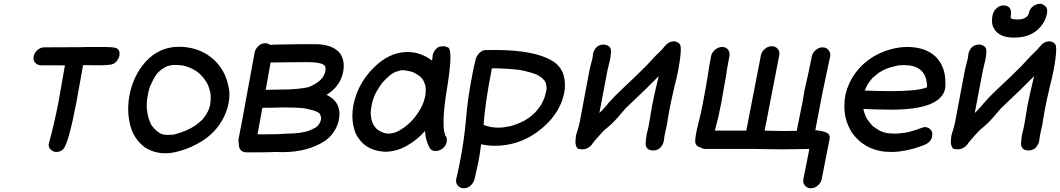

<svg xmlns="http://www.w3.org/2000/svg" viewBox="-20 -794 5664 1026"><path d="M281 18Q263 18 250 4Q240 -6 240 -21Q240 -24 241 -28L242 -30Q271 -138 292 -246L327 -445H198Q179 -446 167 -460Q159 -470 159 -483Q159 -488 160 -493Q164 -513 180.5 -527Q197 -541 217 -541L420 -542L442 -543Q462 -543 527 -543Q592 -543 604 -536Q619 -527 619 -508Q619 -502 618 -496Q616 -484 605 -469Q594 -454 574 -449Q544 -445 515 -445L424 -446L388 -246Q345 -22 317 4Q302 18 281 18Z M863 25Q804 25 755 -6Q690 -54 673 -137Q665 -174 665 -212Q665 -248 672 -285Q692 -389 757 -463Q831 -544 936 -544Q1021 -544 1088 -502Q1175 -445 1199 -341Q1206 -314 1206 -286Q1206 -264 1201 -241Q1191 -186 1154 -130Q1116 -75 1057 -38.5Q998 -2 936 14Q898 25 863 25ZM872 -73Q888 -73 899 -74L910 -75Q981 -94 1023 -123Q1037 -132 1057 -151Q1058 -152 1059 -152Q1085 -181 1098 -215Q1098 -218 1099 -218L1103 -234Q1106 -258 1106 -275Q1106 -293 1103 -303V-305L1102 -306Q1095 -335 1084 -354Q1084 -355 1083 -355Q1051 -408 999 -430Q964 -445 946 -445Q935 -447 909 -447Q897 -447 872 -440L871 -439Q862 -435 855.5 -430.5Q849 -426 847 -426L826 -408Q809 -393 781 -331Q774 -310 770 -286Q764 -259 764 -221Q768 -163 790 -124Q829 -74 864 -74Z M1400 -314 1514 -316Q1580 -318 1628 -328Q1708 -360 1718 -412Q1720 -420 1720 -426Q1720 -430 1719 -433Q1718 -462 1621 -462Q1535 -462 1498 -461Q1474 -460 1426 -460ZM1388 -76Q1471 -76 1516 -80Q1583 -80 1630 -95Q1666 -111 1669 -114Q1688 -128 1695 -153Q1696 -156 1696 -159Q1696 -168 1692 -179Q1687 -201 1611 -214Q1610 -214 1610 -215Q1566 -220 1489 -220Q1447 -218 1382 -218L1356 -76ZM1368 20H1295Q1276 20 1265 6Q1256 -6 1256 -22V-28Q1254 -35 1254 -42Q1254 -47 1255 -52Q1277 -163 1297.5 -278.5Q1318 -394 1341 -515Q1346 -535 1362 -549Q1378 -563 1398 -563Q1413 -563 1424 -554Q1444 -556 1470 -556Q1501 -556 1526 -557Q1551 -558 1662 -558Q1759 -558 1798 -508Q1817 -479 1817 -442Q1817 -427 1814 -411Q1799 -333 1725 -287Q1794 -255 1794 -184Q1794 -168 1790 -150Q1785 -126 1772 -103Q1752 -66 1718 -42Q1625 19 1490 19L1458 18Q1408 20 1368 20Z M1962 -204 1961 -208Q1962 -207 1962 -204ZM2061 -80Q2079 -82 2097 -88Q2137 -106 2175 -143Q2176 -143 2176 -144Q2200 -169 2217 -196Q2242 -236 2246 -258Q2250 -267 2253 -285Q2255 -297 2255 -307V-313Q2255 -323 2253 -336L2254 -337H2253Q2251 -345 2243 -363Q2240 -366 2239 -370Q2227 -384 2225 -385Q2216 -393 2199 -402Q2196 -403 2195 -405Q2166 -417 2131 -419Q2129 -418 2122 -418L2097 -411Q2083 -406 2065 -393Q2042 -373 2022 -351Q1993 -310 1980 -280Q1974 -260 1972 -258L1966 -232L1962 -206Q1961 -199 1961 -191Q1961 -177 1964 -161Q1964 -159 1965 -155Q1973 -124 1993 -105Q1997 -103 2004 -97L2021 -88Q2038 -80 2061 -80ZM2246 -258 2247 -259 2248 -263ZM2039 17Q1924 12 1879 -85Q1863 -129 1863 -175Q1863 -202 1868 -230Q1894 -364 2003 -456Q2076 -516 2157 -516Q2229 -516 2289 -470L2292 -497Q2294 -511 2304 -525Q2318 -547 2348 -547Q2361 -547 2375 -540Q2387 -533 2387 -488Q2387 -435 2370 -329Q2350 -211 2350 -140Q2350 -109 2354 -87H2355L2360 -69Q2368 -60 2368 -46Q2368 -40 2366 -33Q2363 -15 2346 -1Q2329 13 2306 13Q2288 13 2276 -3Q2254 -44 2251 -94Q2208 -45 2153 -14.5Q2098 16 2039 17Z M2608 -429 2605 -410Q2573 -247 2564 -126H2565Q2579 -120 2610 -114H2614Q2625 -112 2641 -112L2667 -113Q2668 -113 2670.5 -113.5Q2673 -114 2675 -114Q2677 -114 2678 -115Q2716 -120 2738 -130L2747 -133Q2784 -148 2797 -159Q2798 -159 2799.5 -160.5Q2801 -162 2804 -163Q2822 -176 2840 -193L2841 -195Q2847 -200 2860 -218L2871 -233L2872 -235Q2883 -254 2890 -274L2892 -280Q2896 -294 2899 -309Q2901 -316 2901 -323Q2901 -330 2899 -336V-339Q2899 -346 2893 -358V-359Q2884 -370 2880 -374Q2880 -375 2879 -375Q2878 -375 2878 -376Q2865 -386 2847 -396H2846Q2822 -406 2775 -417L2751 -421Q2680 -429 2608 -429ZM2623 -527Q2835 -527 2931 -469Q2978 -441 2993 -388Q2999 -364 2999 -339Q2999 -319 2995 -298Q2978 -212 2911 -141Q2788 -15 2623 -15Q2586 -15 2551 -23Q2545 28 2535 78Q2526 121 2516 163Q2510 184 2494.5 198Q2479 212 2458 212Q2439 212 2427 198Q2417 187 2417 172Q2417 168 2418 163Q2428 121 2436 80Q2460 -39 2470 -156Q2480 -273 2503 -390Q2511 -434 2522 -478Q2528 -498 2543.5 -512.5Q2559 -527 2580 -527L2586 -526Q2592 -527 2623 -527Z M3471 10Q3432 10 3430 -25Q3431 -54 3437 -83Q3438 -88 3440.5 -95.5Q3443 -103 3448 -131L3452 -154Q3458 -193 3465 -232Q3475 -284 3500 -387Q3452 -337 3326 -218L3323 -215Q3319 -212 3317 -208L3302 -191Q3264 -144 3228 -114Q3212 -102 3198 -87Q3198 -86 3196.5 -85Q3195 -84 3194 -82Q3193 -80 3189 -77Q3154 -39 3141 -19Q3119 4 3094 4Q3091 4 3075 2.5Q3059 1 3055 -30Q3055 -49 3058 -69Q3061 -82 3066 -96Q3073 -119 3078 -142Q3110 -309 3114 -334L3130 -418Q3135 -442 3145 -478L3148 -495V-498Q3148 -501 3149 -506Q3151 -519 3161 -534Q3177 -556 3206 -556Q3218 -556 3231.5 -548Q3245 -540 3245 -521Q3245 -501 3241 -482Q3239 -468 3235 -455L3226 -417L3211 -338Q3206 -308 3183 -191L3185 -192L3193 -200Q3194 -200 3194.5 -201Q3195 -202 3196.5 -203Q3198 -204 3198 -205Q3221 -229 3233 -245Q3264 -280 3297 -311Q3391 -399 3425 -434L3436 -445L3449 -459Q3485 -499 3506 -518L3522 -534V-535L3534 -549Q3554 -573 3581 -573Q3599 -573 3612 -559Q3618 -552 3618 -529Q3618 -492 3603 -413Q3596 -377 3586 -340Q3566 -253 3560 -222L3549 -161L3545 -133L3531 -69L3527 -39Q3524 -25 3514 -11Q3498 10 3471 10Z M4305 2Q4201 4 4159 4L4076 3L4015 2H3750Q3735 2 3724 -6Q3695 -13 3695 -39Q3695 -40 3696 -54.5Q3697 -69 3703 -98Q3708 -121 3714 -144Q3724 -180 3735 -238Q3753 -331 3761 -382Q3767 -428 3780 -495Q3785 -515 3802 -529Q3819 -543 3839 -543Q3859 -543 3870 -529Q3879 -518 3879 -503Q3879 -499 3878 -495Q3865 -429 3859 -384L3833 -238Q3820 -168 3800 -96H3968L4046 -498Q4050 -518 4067 -532.5Q4084 -547 4104 -547Q4124 -547 4136 -533Q4145 -522 4145 -508Q4145 -503 4144 -498L4066 -96L4099 -95L4178 -94L4238 -95L4243 -123L4253 -172L4268 -246L4279 -311Q4300 -400 4318 -492Q4322 -512 4339 -526.5Q4356 -541 4376 -541Q4396 -541 4407 -527Q4417 -515 4417 -500Q4417 -496 4416 -492Q4384 -344 4376 -303L4353 -183L4337 -99V-98Q4347 -98 4362 -95Q4391 -90 4404 -81Q4414 -73 4414 -60Q4414 -56 4413 -51L4371 163Q4367 183 4350 197.5Q4333 212 4313 212Q4293 212 4281 197Q4272 186 4272 173Q4272 168 4273 163Z M4741 18Q4612 18 4537 -79Q4492 -145 4492 -226Q4492 -257 4498 -289Q4529 -417 4646 -491Q4738 -543 4828 -543Q4925 -543 4980 -491Q5032 -439 5032 -354V-339Q5032 -331 5031 -322Q5009 -208 4743 -208Q4667 -208 4594 -212L4595 -205L4599 -191L4607 -170L4614 -158V-157Q4627 -138 4644 -120L4649 -116L4680 -96Q4681 -96 4682.5 -95Q4684 -94 4686 -93.5Q4688 -93 4689 -92Q4702 -87 4719 -83Q4724 -83 4726 -82L4756 -80Q4775 -80 4794 -82Q4799 -82 4799 -83Q4831 -83 4909 -112Q4917 -115 4924 -115Q4935 -115 4948 -106Q4962 -95 4962 -77Q4962 -71 4961 -65Q4955 -33 4916 -18Q4821 18 4741 18ZM4743 -307Q4802 -307 4864 -312Q4868 -313 4873 -313Q4873 -314 4875 -314Q4906 -317 4932 -327H4933Q4934 -330 4934 -335Q4934 -346 4930 -365V-367Q4930 -369 4929 -370V-371Q4924 -389 4918 -397V-398Q4912 -408 4904 -416L4902 -418Q4891 -428 4879 -433L4875 -435Q4859 -442 4842 -444L4811 -446Q4789 -446 4778 -444L4746 -436Q4716 -430 4681 -408Q4678 -408 4674 -403H4673Q4665 -397 4658 -390L4643 -378Q4628 -360 4620 -348L4619 -347Q4619 -346 4618 -346Q4612 -336 4608.5 -326.5Q4605 -317 4601 -310Q4684 -307 4743 -307Z M5477 10Q5438 10 5436 -25Q5437 -54 5443 -83Q5444 -88 5446.5 -95.5Q5449 -103 5454 -131L5458 -154Q5464 -193 5471 -232Q5481 -284 5506 -387Q5458 -337 5332 -218L5329 -215Q5325 -212 5323 -208L5308 -191Q5270 -144 5234 -114Q5218 -102 5204 -87Q5204 -86 5202.5 -85Q5201 -84 5200 -82Q5199 -80 5195 -77Q5160 -39 5147 -19Q5125 4 5100 4Q5097 4 5081 2.5Q5065 1 5061 -30Q5061 -49 5064 -69Q5067 -82 5072 -96Q5079 -119 5084 -142Q5116 -309 5120 -334L5136 -418Q5141 -442 5151 -478L5154 -495V-498Q5154 -501 5155 -506Q5157 -519 5167 -534Q5183 -556 5212 -556Q5224 -556 5237.5 -548Q5251 -540 5251 -521Q5251 -501 5247 -482Q5245 -468 5241 -455L5232 -417L5217 -338Q5212 -308 5189 -191L5191 -192L5199 -200Q5200 -200 5200.5 -201Q5201 -202 5202.5 -203Q5204 -204 5204 -205Q5227 -229 5239 -245Q5270 -280 5303 -311Q5397 -399 5431 -434L5442 -445L5455 -459Q5491 -499 5512 -518L5528 -534V-535L5540 -549Q5560 -573 5587 -573Q5605 -573 5618 -559Q5624 -552 5624 -529Q5624 -492 5609 -413Q5602 -377 5592 -340Q5572 -253 5566 -222L5555 -161L5551 -133L5537 -69L5533 -39Q5530 -25 5520 -11Q5504 10 5477 10ZM5398 -593Q5303 -593 5283 -662Q5281 -673 5281 -684Q5281 -696 5283 -708Q5289 -740 5314 -757Q5329 -765 5342 -765Q5383 -765 5383 -723Q5381 -712 5381 -706V-701Q5381 -690 5417 -690Q5467 -690 5478 -723Q5484 -756 5516 -769Q5528 -774 5538 -774Q5551 -774 5565 -762Q5576 -753 5576 -736Q5576 -730 5575 -723Q5563 -662 5512 -625Q5468 -593 5398 -593Z"/></svg>

Font: Bad Comic
Style: Italic
Weight: 400
Italic angle: -11°
Designer: GGBotNet
Foundry: GGBotNet
Version: 0.95